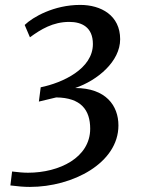

<svg xmlns="http://www.w3.org/2000/svg" viewBox="-20 -587 579 767"><path d="M28.3 98.1 21.5 153.8C51.3 157.7 76.2 159.7 99.6 159.7C270.5 159.7 453.1 64.5 453.1 -85.9C453.1 -165 402.8 -235.4 280.3 -235.4C370.1 -266.1 460 -341.8 460 -430.2C460 -525.9 383.3 -567.4 300.3 -567.4C195.8 -567.4 111.3 -519 78.6 -487.3L99.6 -438C143.1 -469.7 191.4 -499.5 256.8 -499.5C306.6 -499.5 351.1 -478.5 351.1 -411.1C351.1 -312 230.5 -256.3 142.6 -238.3L135.3 -181.2L204.6 -197.8C303.2 -196.8 340.3 -147.9 340.3 -72.8C340.3 42.5 217.3 103 91.8 103C73.7 103 52.2 101.1 28.3 98.1Z"/></svg>

Font: Merriweather
Style: Italic
Weight: 400
Italic angle: -7.5°
Designer: Eben Sorkin
Foundry: Eben Sorkin
Version: Version 1.001